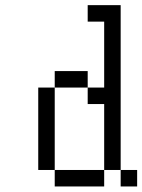

<svg xmlns="http://www.w3.org/2000/svg" viewBox="-20 -832 540 728"><path d="M187.5 -187.5H375V-125H187.5V-187.5H125V-500H187.5ZM437.5 -187.5H500V-125H437.5V-187.5H375V-437.5H312.5V-500H375V-750H312.5V-812.5H437.5ZM187.5 -562.5H312.5V-500H187.5Z"/></svg>

Font: HE신이문
Style: regular
Weight: 500
Monospace: yes
Designer: Taeyun An (WindowsTiger)
Version: v1.1